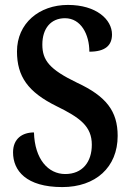

<svg xmlns="http://www.w3.org/2000/svg" viewBox="-20 -747 533 780"><path d="M233 13C368 13 458 -67 458 -195C458 -296 411 -356 293 -411C181 -465 152 -502 152 -566C152 -632 187 -673 244 -673C309 -673 343 -607 343 -537C407 -537 435 -562 435 -607C435 -668 371 -727 256 -727C139 -727 49 -652 49 -538C49 -436 94 -373 209 -316C305 -269 353 -234 353 -159C353 -89 315 -40 245 -40C176 -40 121 -100 118 -209C71 -209 33 -184 33 -128C33 -54 86 13 233 13Z"/></svg>

Font: Noto Serif Georgian Condensed SemiBold
Style: Regular
Weight: 600
Width: 3
Designer: Monotype Design Team, Akaki Razmadze
Foundry: Google LLC
Version: Version 2.003